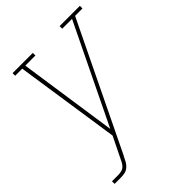

<svg xmlns="http://www.w3.org/2000/svg" viewBox="-213 -632 938 938"><g transform="rotate(-45 256.0 -162.5)"><path d="M17 205V187H61Q72 187 83.5 184Q95 181 103.5 172.5Q112 164 117 153.5Q122 143 127 133L177 31L96 -512H47V-530H187V-512H117L192 0L440 -512H372V-530H512V-512H461L145 141H144Q144 142 144 142Q144 142 144 142Q138 155 131 167.5Q124 180 113 189.5Q102 199 88.5 202Q75 205 61 205Z"/></g></svg>

Font: Iosevka Slab Thin Oblique
Style: Regular
Weight: 100
Italic angle: -9°
Monospace: yes
Designer: Belleve Invis
Foundry: Belleve Invis
Version: Version 11.1.0; ttfautohint (v1.8.3)